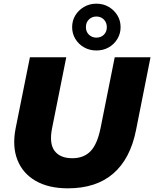

<svg xmlns="http://www.w3.org/2000/svg" viewBox="-20 -1012 840 1046"><path d="M350 14Q245 14 174.5 -26.5Q104 -67 75 -140.5Q46 -214 65 -312L143 -700H341L264 -315Q247 -231 277 -190.5Q307 -150 374 -150Q436 -150 473 -188Q510 -226 528 -315L605 -700H800L721 -303Q690 -147 597 -66.5Q504 14 350 14ZM505 -737Q468 -737 438 -754Q408 -771 390.5 -800Q373 -829 373 -864Q373 -900 390.5 -928.5Q408 -957 438 -974.5Q468 -992 505 -992Q543 -992 572.5 -974.5Q602 -957 619.5 -928.5Q637 -900 637 -864Q637 -829 619.5 -800Q602 -771 572.5 -754Q543 -737 505 -737ZM505 -807Q530 -807 546 -823Q562 -839 562 -864Q562 -889 546 -905.5Q530 -922 505 -922Q481 -922 464.5 -906Q448 -890 448 -864Q448 -839 464.5 -823Q481 -807 505 -807Z"/></svg>

Font: Montserrat Thin ExtraBold
Style: Italic
Weight: 800
Italic angle: -11.3°
Version: Version 9.000